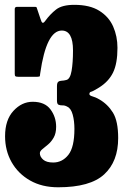

<svg xmlns="http://www.w3.org/2000/svg" viewBox="-20 -784 526 814"><path d="M1.5 -206.5Q1.5 -275.5 37 -314Q72.5 -352.5 118.5 -352.5Q170 -352.5 194 -320.2Q218 -288 218 -246.5Q218 -219 207.8 -201Q197.5 -183 183.8 -171.5Q170 -160 159.5 -151.5Q149 -143 149 -134.5Q149 -119.5 163 -107.2Q177 -95 205.5 -95Q244 -95 269.8 -127.5Q295.5 -160 295.5 -237.5Q295.5 -271.5 288.2 -298Q281 -324.5 265.5 -331.5Q255.5 -337.5 245.2 -337.2Q235 -337 228.2 -340Q221.5 -343 221.5 -357.5V-418Q221.5 -433 227 -437.2Q232.5 -441.5 241.5 -441.8Q250.5 -442 261.5 -445Q277.5 -449 283.5 -483.8Q289.5 -518.5 289.5 -570Q289.5 -654.5 242 -654.5Q176.5 -654.5 150.5 -473Q149.5 -465 149 -461.8Q148.5 -458.5 138.5 -458.5H57Q48 -458.5 45.2 -460.8Q42.5 -463 42.5 -471.5V-745.5Q42.5 -755 52.5 -755H127Q134 -755 135 -753.2Q136 -751.5 137.5 -746L152 -703Q156 -689 160.5 -687.5Q165 -686 171.5 -695Q192.5 -724 218 -743.8Q243.5 -763.5 295 -763.5Q361 -763.5 401.2 -738.2Q441.5 -713 459.8 -671.5Q478 -630 478 -581Q478 -514.5 459.2 -476.2Q440.5 -438 399.5 -412.5Q373.5 -396.5 366.2 -395Q359 -393.5 359 -385Q359 -379 372.5 -375.2Q386 -371.5 400.5 -363Q436.5 -342.5 458.8 -306.5Q481 -270.5 481 -198.5Q481 -99.5 421.8 -44.8Q362.5 10 226.5 10Q158 10 107.5 -18.8Q57 -47.5 29.2 -96.5Q1.5 -145.5 1.5 -206.5Z"/></svg>

Font: Besley* Condensed Heavy
Style: Regular
Weight: 800
Width: 3
Designer: Owen Earl
Foundry: indestructible type*
Version: Version 3.000; ttfautohint (v1.8.3)